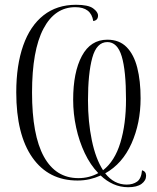

<svg xmlns="http://www.w3.org/2000/svg" viewBox="-20 -745 658 803"><path d="M516 38Q483 38 454 25Q425 12 401 -11Q379 -1 355 4.5Q331 10 304 10Q183 10 115.5 -86Q48 -182 48 -359Q48 -472 77 -554.5Q106 -637 162 -681Q218 -725 298 -725Q349 -725 369.5 -710Q390 -695 390 -680Q390 -660 370 -657Q361 -715 295 -715Q209 -715 161.5 -624.5Q114 -534 114 -358Q114 -180 163.5 -90Q213 0 308 0Q331 0 352 -5.5Q373 -11 391 -21Q358 -55 334.5 -104.5Q311 -154 298.5 -211.5Q286 -269 286 -328Q286 -443 322.5 -511Q359 -579 429 -579Q479 -579 509.5 -548Q540 -517 554 -462Q568 -407 568 -334Q568 -230 530 -145Q492 -60 420 -20Q457 27 510 27Q536 27 553.5 14.5Q571 2 574 -33Q591 -28 591 -10Q591 10 572 24Q553 38 516 38ZM411 -33Q460 -71 483.5 -148.5Q507 -226 507 -329Q507 -450 489 -509.5Q471 -569 429 -569Q384 -569 366 -503.5Q348 -438 348 -325Q348 -236 364 -158.5Q380 -81 411 -33Z"/></svg>

Font: Noto Serif Display Condensed Light
Style: Regular
Weight: 300
Width: 3
Designer: Monotype Design Team
Foundry: Monotype Imaging Inc.
Version: Version 2.009